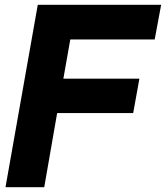

<svg xmlns="http://www.w3.org/2000/svg" viewBox="-20 -783 694 803"><path d="M165 0H3L138 -763H654L627 -618H274L245 -454H563L537 -310H219Z"/></svg>

Font: Open Sauce Sans ExBold Italic
Style: Regular
Weight: 800
Italic angle: -10°
Designer: Alfredo Marco Pradil
Foundry: Creative Sauce Fz LLC
Version: Version 1.477